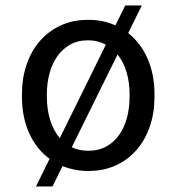

<svg xmlns="http://www.w3.org/2000/svg" viewBox="-20 -610 640 696"><path d="M59.6 -269Q59.6 -326.2 76.2 -375.2Q92.8 -424.3 123.8 -460.4Q154.8 -496.6 199.2 -517.3Q243.7 -538.1 299.3 -538.1Q327.1 -538.1 351.8 -533Q376.5 -527.8 398.4 -518.1L434.1 -590.3H494.1L444.8 -490.2Q490.7 -453.6 515.4 -396.5Q540 -339.4 540 -269V-258.3Q540 -201.2 523.4 -152.3Q506.8 -103.5 475.8 -67.4Q444.8 -31.2 400.4 -10.7Q356 9.8 300.3 9.8Q273.9 9.8 250.7 5.1Q227.5 0.5 206.5 -7.8L170.4 65.9H110.4L159.7 -34.2Q111.3 -69.8 85.4 -127.9Q59.6 -186 59.6 -258.3ZM149.9 -258.3Q149.9 -213.9 161.6 -175.5Q173.3 -137.2 196.8 -109.4L363.8 -448.2Q349.6 -455.6 333.7 -459.7Q317.9 -463.9 299.3 -463.9Q261.7 -463.9 233.9 -448Q206.1 -432.1 187.3 -405.3Q168.5 -378.4 159.2 -343Q149.9 -307.6 149.9 -269ZM449.7 -269Q449.7 -310.5 439 -347.7Q428.2 -384.8 406.2 -412.6L240.2 -76.2Q267.1 -63.5 300.3 -63.5Q337.4 -63.5 365.5 -79.1Q393.6 -94.7 412.4 -121.6Q431.2 -148.4 440.4 -183.8Q449.7 -219.2 449.7 -258.3Z"/></svg>

Font: TypoPRO Roboto Mono
Style: Regular
Weight: 400
Designer: Google
Version: Version 2.000986; 2015; ttfautohint (v1.3)